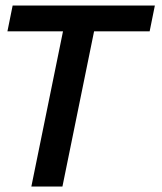

<svg xmlns="http://www.w3.org/2000/svg" viewBox="-20 -678 590 698"><path d="M94 0 209 -564H7L26 -658H543L524 -564H322L207 0Z"/></svg>

Font: Codetta
Style: Bold Italic
Weight: 700
Italic angle: -11°
Designer: Ulrich Proeller
Foundry: PROSA GmbH
Version: Version 2.00;September 29, 2018;FontCreator 11.5.0.2427 64-b